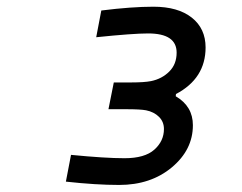

<svg xmlns="http://www.w3.org/2000/svg" viewBox="-20 -1030 707 561"><path d="M493.5 -748.7Q543.6 -719.4 543.6 -664.1Q543.6 -592.4 482.1 -541Q420.6 -489.6 328.1 -489.6Q260.4 -489.6 172.5 -499.3L187.5 -577.5Q287.8 -567.7 343.8 -567.7Q403 -567.7 431 -592.8Q459 -617.8 459 -653Q459 -674.5 444.3 -688.8Q429.7 -703.1 406.9 -707.7Q390.6 -710.9 347.7 -710.9H296.9L312.5 -789.1H363.3Q401 -789.1 421.2 -793Q453.1 -799.5 474.6 -821Q496.1 -842.4 496.1 -876.3Q496.1 -932.3 412.8 -932.3Q368.5 -932.3 261.1 -921.2L276 -999.3Q364.6 -1010.4 428.4 -1010.4Q500 -1010.4 540.4 -978.5Q580.7 -946.6 580.7 -891.3Q580.7 -800.8 494.1 -755.2Z"/></svg>

Font: Monoid
Style: Italic
Weight: 400
Width: 4
Italic angle: -11°
Monospace: yes
Version: Version 0.61